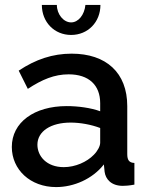

<svg xmlns="http://www.w3.org/2000/svg" viewBox="-20 -750 604 780"><path d="M327 -730C323 -689 298 -659 269 -659C238 -659 211 -692 211 -730H150C150 -660 201 -608 269 -608C337 -608 388 -660 388 -730ZM28 -153C28 -61 103 10 208 10C280 10 356 -23 402 -82L405 -52C409 -22 432 5 479 5C490 5 505 4 526 0V-88C505 -89 497 -99 497 -124V-319C497 -455 411 -532 271 -532C194 -532 125 -509 56 -463L93 -389C151 -427 201 -448 259 -448C341 -448 387 -404 387 -331V-298C349 -312 297 -319 251 -319C119 -319 28 -253 28 -153ZM361 -121C333 -92 286 -71 239 -71C169 -71 132 -116 132 -162C132 -217 187 -252 267 -252C306 -252 350 -244 387 -230V-170C387 -157 377 -137 361 -121Z"/></svg>

Font: FIGSv2-sans-serif SemiBold
Style: Regular
Weight: 600
Designer: Matt McInerney, Pablo Impallari, Rodrigo Fuenzalida,Mirko Velimirovic
Foundry: Matt McInerney, Pablo Impallari, Rodrigo Fuenzalida
Version: Version 4.021;hotconv 1.0.109;makeotfexe 2.5.65596